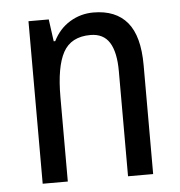

<svg xmlns="http://www.w3.org/2000/svg" viewBox="-45 -590 594 632"><g transform="rotate(-5 252.5 -273.5)"><path d="M286 -547Q360 -547 398 -501.5Q436 -456 436 -360V0H353V-347Q353 -410 333 -442Q313 -474 270 -474Q206 -474 180 -426.5Q154 -379 154 -279V0H71V-537H138L148 -464H153Q173 -504 208.5 -525.5Q244 -547 286 -547Z"/></g></svg>

Font: Noto Sans Tamil Condensed
Style: Regular
Weight: 400
Width: 3
Designer: Jelle Bosma - Monotype Design Team
Foundry: Monotype Imaging Inc.
Version: Version 2.004; ttfautohint (v1.8.4.7-5d5b)